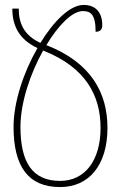

<svg xmlns="http://www.w3.org/2000/svg" viewBox="-20 -749 495 779"><path d="M416 -230C416 -372 350 -495 168 -566C217 -647 273 -704 316 -704C346 -704 368 -693 368 -620C382 -620 395 -626 395 -646C395 -700 367 -729 319 -729C265 -729 199 -665 144 -575C79 -605 56 -652 56 -714H30C30 -641 60 -588 132 -554C76 -457 35 -335 35 -234C35 -74 94 10 224 10C341 10 416 -79 416 -230ZM63 -234C63 -333 103 -451 155 -544C330 -475 388 -359 388 -230C388 -96 323 -15 224 -15C111 -15 63 -91 63 -234Z"/></svg>

Font: Noto Serif Armenian ExtraCondensed Thin
Style: Regular
Weight: 100
Width: 2
Designer: Monotype Design Team
Foundry: Monotype Imaging Inc.
Version: Version 2.008